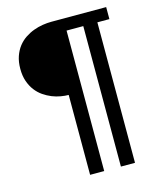

<svg xmlns="http://www.w3.org/2000/svg" viewBox="-108 -790 716 867"><g transform="rotate(-15 250.0 -356.5)"><path d="M415 -656.7V0H349.1V-656.7H271V0H205.1V-373.5Q188.5 -373.5 168.5 -377Q148.4 -380.4 128.4 -388.4Q108.4 -396.5 89.6 -409.4Q70.8 -422.4 56.4 -441.2Q42 -460 33.2 -485.4Q24.4 -510.7 24.4 -543.5Q24.4 -576.2 33.2 -601.6Q42 -627 56.6 -645.8Q71.3 -664.6 90.6 -677.5Q109.9 -690.4 131.1 -698.2Q152.3 -706.1 174.1 -709.5Q195.8 -712.9 214.8 -712.9H471.2V-656.7Z"/></g></svg>

Font: Andika Am
Style: Regular
Weight: 400
Designer: Victor Gaultney, Annie Olsen, Julie Remington, Don Collingsworth, Eric Hays, Becca Hirsbrunner
Foundry: SIL International
Version: Version 5.000